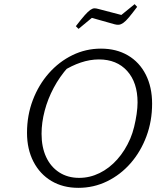

<svg xmlns="http://www.w3.org/2000/svg" viewBox="-20 -896 796 924"><path d="M357 8Q283 8 227.5 -25Q172 -58 141 -118Q110 -178 110 -257Q110 -341 138 -414.5Q166 -488 215 -543.5Q264 -599 328.5 -630.5Q393 -662 466 -662Q540 -662 595.5 -629.5Q651 -597 681.5 -537Q712 -477 712 -397Q712 -313 684.5 -239.5Q657 -166 608.5 -110.5Q560 -55 495.5 -23.5Q431 8 357 8ZM361 -40Q412 -40 459 -63Q506 -86 544 -128.5Q582 -171 607 -229Q618 -255 625.5 -285.5Q633 -316 637.5 -347Q642 -378 642 -403Q642 -499 592 -554.5Q542 -610 456 -610Q413 -610 368.5 -595Q324 -580 282 -553L308 -573Q267 -527 238.5 -473.5Q210 -420 195 -363Q180 -306 180 -252Q180 -188 202 -140.5Q224 -93 265 -66.5Q306 -40 361 -40ZM358 -757 345 -770Q372 -805 388 -823Q404 -841 415 -848.5Q426 -856 434.5 -856Q443 -856 453 -853L564 -824L628 -876L640 -863Q616 -831 600.5 -812.5Q585 -794 573.5 -786Q562 -778 552.5 -777Q543 -776 532 -779L422 -810Z"/></svg>

Font: Piazzolla 8pt ExtraLight
Style: Italic
Weight: 250
Italic angle: -11.3°
Designer: Juan Pablo del Peral
Foundry: Huerta Tipografica
Version: Version 2.001